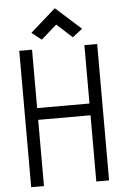

<svg xmlns="http://www.w3.org/2000/svg" viewBox="-65 -1076 731 1122"><g transform="rotate(-5 300.0 -515.0)"><path d="M453.5 0V-800H528.5V0ZM71.5 0V-800H146.5V0ZM100.5 -388.5V-457.5H499.5V-388.5ZM390.5 -851.5 300 -934 208.5 -853.5 151.5 -898.5 300 -1030 448.5 -896.5Z"/></g></svg>

Font: Victor Mono Thin
Style: Regular
Weight: 100
Monospace: yes
Designer: Rune Bjørnerås
Version: Version 1.561;gftools[0.9.30]